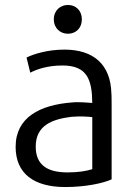

<svg xmlns="http://www.w3.org/2000/svg" viewBox="-20 -742 555 774"><path d="M430 -19C395 -3 324 12 243 12C117 12 43 -42 43 -150C43 -269 141 -319 270 -329C298 -332 335 -328 352 -327C351 -420 332 -478 232 -478C170 -478 127 -462 102 -449L87 -510C115 -524 171 -542 240 -542C357 -542 426 -482 429 -366C430 -363 430 -311 430 -307ZM352 -60V-270C330 -272 304 -274 267 -271C189 -261 124 -236 124 -151C124 -76 172 -47 252 -47C294 -47 327 -52 352 -60ZM254 -606C223 -606 197 -628 197 -664C197 -700 223 -722 254 -722C285 -722 310 -700 310 -664C310 -628 285 -606 254 -606Z"/></svg>

Font: Repo Regular
Style: Regular
Weight: 400
Designer: Stefan Peev
Foundry: Context Ltd
Version: Version 1.502